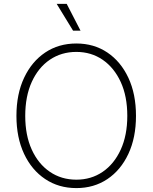

<svg xmlns="http://www.w3.org/2000/svg" viewBox="-20 -962 788 992"><path d="M374.5 9.8Q283.2 9.8 213.4 -36.9Q143.6 -83.5 104.2 -167.5Q64.9 -251.5 64.9 -363.3Q64.9 -476.1 104.5 -560.1Q144 -644 213.6 -690.7Q283.2 -737.3 374.5 -737.3Q465.3 -737.3 534.7 -690.7Q604 -644 643.3 -560.1Q682.6 -476.1 682.6 -363.3Q682.6 -251 643.3 -167Q604 -83 534.7 -36.6Q465.3 9.8 374.5 9.8ZM374.5 -33.7Q451.2 -33.7 510.5 -74.2Q569.8 -114.7 603.8 -189Q637.7 -263.2 637.7 -363.3Q637.7 -464.4 603.8 -538.3Q569.8 -612.3 510.5 -653.1Q451.2 -693.8 374.5 -693.8Q297.4 -693.8 237.8 -653.6Q178.2 -613.3 144.3 -539.1Q110.4 -464.8 110.4 -363.3Q110.4 -263.2 144 -189.2Q177.7 -115.2 237.3 -74.5Q296.9 -33.7 374.5 -33.7ZM357.4 -803.7 272.9 -941.9H324.7L396 -803.7Z"/></svg>

Font: Inter 16pt ExtraLight
Style: Regular
Weight: 250
Version: Version 4.001;git-66647c0bb